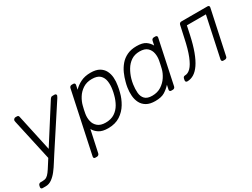

<svg xmlns="http://www.w3.org/2000/svg" viewBox="-85 -1079 2388 1818"><g transform="rotate(-30 1109.5 -170.0)"><path d="M-11 190Q-21 190 -26 184Q-31 178 -29 168L-26 154Q-24 144 -16.5 138Q-9 132 1 132H24Q48 132 65 122Q82 112 100 88Q118 64 144 22L480 -505Q485 -512 490.5 -516Q496 -520 506 -520H530Q538 -520 543 -514Q548 -508 546 -500Q545 -495 536 -480L245 -34Q224 -3 200.5 35.5Q177 74 149.5 109.5Q122 145 90.5 167.5Q59 190 23 190ZM181 -17 79 -480Q76 -495 77 -500Q79 -508 86 -514Q93 -520 101 -520H117Q127 -520 131.5 -515.5Q136 -511 137 -505L226 -94Z M565 190Q555 190 550.5 184Q546 178 548 168L690 -498Q692 -508 699 -514Q706 -520 716 -520H733Q743 -520 748 -514Q753 -508 751 -498L741 -451Q773 -485 818.5 -507.5Q864 -530 926 -530Q985 -530 1020.5 -509.5Q1056 -489 1073.5 -455Q1091 -421 1094 -379Q1097 -337 1089 -293Q1087 -278 1083 -260Q1079 -242 1075 -227Q1061 -169 1028.5 -114.5Q996 -60 942.5 -25Q889 10 811 10Q749 10 713 -13Q677 -36 660 -69L609 168Q607 178 599.5 184Q592 190 582 190ZM817 -48Q876 -48 915.5 -74Q955 -100 979 -142Q1003 -184 1015 -232Q1019 -247 1022 -260Q1025 -273 1027 -288Q1035 -336 1028.5 -378Q1022 -420 994 -446Q966 -472 907 -472Q850 -472 809 -445Q768 -418 743 -377.5Q718 -337 708 -296Q704 -281 698.5 -257Q693 -233 691 -218Q684 -178 692.5 -139Q701 -100 731.5 -74Q762 -48 817 -48Z M1326 10Q1268 10 1232 -11Q1196 -32 1178 -67Q1160 -102 1156.5 -145Q1153 -188 1160 -232Q1162 -247 1165 -260Q1168 -273 1172 -288Q1183 -332 1202 -374.5Q1221 -417 1251 -452.5Q1281 -488 1325 -509Q1369 -530 1429 -530Q1495 -530 1528 -507Q1561 -484 1578 -451L1588 -498Q1590 -508 1597 -514Q1604 -520 1614 -520H1631Q1641 -520 1646 -514Q1651 -508 1649 -498L1548 -22Q1546 -12 1539 -6Q1532 0 1522 0H1505Q1495 0 1490 -6Q1485 -12 1487 -22L1497 -69Q1466 -35 1429 -12.5Q1392 10 1326 10ZM1326 -48Q1383 -48 1425 -75Q1467 -102 1493.5 -142.5Q1520 -183 1530 -224Q1534 -239 1539 -263Q1544 -287 1547 -302Q1555 -342 1548 -381Q1541 -420 1513 -446Q1485 -472 1429 -472Q1375 -472 1336.5 -446Q1298 -420 1273 -378Q1248 -336 1234 -288Q1230 -273 1227 -260Q1224 -247 1222 -232Q1215 -184 1218.5 -142Q1222 -100 1247 -74Q1272 -48 1326 -48Z M1681 0Q1671 0 1666 -6.5Q1661 -13 1663 -23L1666 -39Q1671 -60 1690 -60Q1722 -60 1752 -90Q1782 -120 1810 -189.5Q1838 -259 1862 -375L1889 -498Q1891 -508 1898 -514Q1905 -520 1915 -520H2201Q2211 -520 2216 -514Q2221 -508 2219 -498L2117 -22Q2116 -12 2108.5 -6Q2101 0 2091 0H2074Q2064 0 2059.5 -6Q2055 -12 2056 -22L2150 -462H1942L1922 -368Q1901 -271 1875 -201Q1849 -131 1818.5 -86.5Q1788 -42 1753.5 -21Q1719 0 1681 0Z"/></g></svg>

Font: Rubik Light Light
Style: Italic
Weight: 300
Italic angle: -12°
Version: Version 2.104